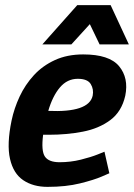

<svg xmlns="http://www.w3.org/2000/svg" viewBox="-20 -720 522 748"><path d="M283 -413Q242 -413 213.5 -379.5Q185 -346 168 -288Q326 -281 341 -347Q346 -372 333.5 -392.5Q321 -413 283 -413ZM387 -129 406 -45Q406 -45 376 -32Q346 -19 291.5 -5.5Q237 8 165 8Q109 8 70.5 -18Q32 -44 19 -101Q6 -158 25 -250Q35 -298 56.5 -344Q78 -390 112 -427Q146 -464 194 -486Q242 -508 304 -508Q406 -508 444 -462Q482 -416 468 -347Q454 -285 409.5 -252Q365 -219 302.5 -207Q240 -195 171 -195H148Q140 -132 155 -110Q170 -88 212 -88Q255 -88 295 -98Q335 -108 361 -118.5Q387 -129 387 -129ZM145 -547 281 -700H411L482 -547H368L330 -626L258 -547Z"/></svg>

Font: Epunda Sans
Style: Bold Italic
Weight: 700
Italic angle: -12.0243°
Designer: Simon Atzbach
Foundry: typofactur
Version: Version 2.204; ttfautohint (v1.8.4.7-5d5b)